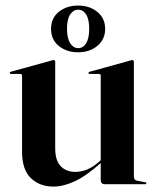

<svg xmlns="http://www.w3.org/2000/svg" viewBox="-20 -664 560 692"><path d="M343 -15.5V-80.5V-83V-391Q343 -394 341.5 -395.8Q340 -397.5 336 -397.5H304Q301.5 -397.5 300.2 -398.8Q299 -400 299 -401Q299 -403 300.2 -404Q301.5 -405 303.5 -405.5L446.5 -445Q451 -446.5 453 -447Q455 -447.5 457 -447.5Q460 -447.5 461.2 -445.5Q462.5 -443.5 462.5 -441V-28.5Q462.5 -21.5 465.5 -17.5Q468.5 -13.5 475 -12.5L502 -7.5Q505 -7 506.2 -6Q507.5 -5 507.5 -3.5Q507.5 -2 506.2 -1Q505 0 503 0H357Q350.5 0 346.8 -4Q343 -8 343 -15.5ZM59.5 -117.5V-391Q59.5 -394 57.8 -395.8Q56 -397.5 52 -397.5H19.5Q17.5 -397.5 16.2 -398.8Q15 -400 15 -401Q15 -403 16.2 -404Q17.5 -405 19.5 -405.5L162.5 -445Q167.5 -446.5 169.2 -447Q171 -447.5 173 -447.5Q176 -447.5 177.5 -445.5Q179 -443.5 179 -441V-129.5Q179 -85.5 198.8 -65Q218.5 -44.5 252 -44.5Q273 -44.5 294.8 -53.5Q316.5 -62.5 338 -82L355 -97.5L360.5 -92L342.5 -76Q290.5 -29.5 249.2 -10.5Q208 8.5 172.5 8.5Q123 8.5 91.2 -22Q59.5 -52.5 59.5 -117.5ZM261.5 -475.5Q220.5 -475.5 192.2 -498.2Q164 -521 164 -560Q164 -599 192.2 -621.5Q220.5 -644 261.5 -644Q303 -644 331 -621Q359 -598 359 -560Q359 -522 331 -498.8Q303 -475.5 261.5 -475.5ZM262 -629Q244.5 -629 233 -612Q221.5 -595 221.5 -560Q221.5 -526 233 -508.2Q244.5 -490.5 262 -490.5Q279.5 -490.5 290.5 -508.2Q301.5 -526 301.5 -560Q301.5 -594.5 290.5 -611.8Q279.5 -629 262 -629Z"/></svg>

Font: Fraunces 120pt SemiBold
Style: Regular
Weight: 600
Version: Version 1.000;[b76b70a41]